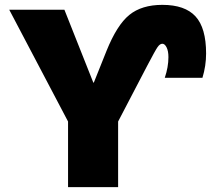

<svg xmlns="http://www.w3.org/2000/svg" viewBox="-20 -770 868 790"><path d="M418 -560Q461 -667 512 -708.5Q563 -750 648 -750Q741 -750 784.5 -702.5Q828 -655 828 -550Q828 -499 813 -450H658Q673 -494 673 -535Q673 -560 665.5 -575Q658 -590 648 -590Q638 -590 628.5 -576.5Q619 -563 586 -500L466 -270V0H260V-270L18 -730H245L364 -430H366Z"/></svg>

Font: Mplus 1p Black
Style: Regular
Weight: 900
Version: Version 1.061